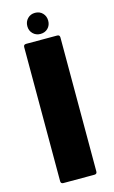

<svg xmlns="http://www.w3.org/2000/svg" viewBox="-122 -841 525 888"><g transform="rotate(-15 140.0 -397.0)"><path d="M66 0Q53.5 0 53.5 -12.5V-654Q53.5 -666.5 66 -666.5H214.5Q227 -666.5 227 -654V-12.5Q227 0 214.5 0ZM142.5 -693.5Q121 -693.5 106.8 -707.8Q92.5 -722 92.5 -743.5Q92.5 -765.5 106.8 -780Q121 -794.5 142.5 -794.5Q164.5 -794.5 178.5 -780Q192.5 -765.5 192.5 -743.5Q192.5 -722 178.5 -707.8Q164.5 -693.5 142.5 -693.5Z"/></g></svg>

Font: Jaro 24pt
Style: Regular
Weight: 400
Designer: Agyei Archer, Celine Hurka, Mirko Velimirović
Version: Version 1.000